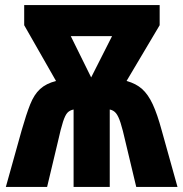

<svg xmlns="http://www.w3.org/2000/svg" viewBox="-20 -734 720 754"><path d="M607 -714V-635L477 -416Q514 -406 538 -384.5Q562 -363 580 -324Q598 -285 615 -222L677 0H515L473 -176Q462 -225 453.5 -251.5Q445 -278 435.5 -289.5Q426 -301 411 -304V0H269V-304Q254 -301 245 -291.5Q236 -282 227.5 -256Q219 -230 207 -176L165 0H3L65 -222Q83 -285 98.5 -324Q114 -363 137.5 -384.5Q161 -406 200 -416L75 -635V-714ZM420 -592H258L338 -430Z"/></svg>

Font: Noto Sans ExtraCondensed ExtraBold
Style: Regular
Weight: 800
Width: 2
Designer: Monotype Design Team
Foundry: Monotype Imaging Inc.
Version: Version 2.013; ttfautohint (v1.8.4.7-5d5b)